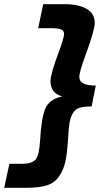

<svg xmlns="http://www.w3.org/2000/svg" viewBox="-76 -760 507 920"><path d="M234 -740Q300 -740 339 -717.5Q378 -695 378 -650Q378 -617 335 -499Q304 -416 304 -391Q304 -350 383 -350L363 -250Q326 -250 305 -243.5Q284 -237 272.5 -216.5Q261 -196 257 -171Q253 -146 250 -94Q246 -24 237 15.5Q228 55 206.5 86Q185 117 147.5 128.5Q110 140 48 140H-56L-31 25H28Q77 25 94.5 4.5Q112 -16 116 -86Q122 -196 141.5 -240.5Q161 -285 222 -298Q166 -314 166 -370Q166 -406 205 -509Q231 -579 231 -597Q231 -613 216.5 -619Q202 -625 167 -625H107L131 -740Z"/></svg>

Font: Nacelle Heavy
Style: Italic
Weight: 800
Italic angle: -12°
Designer: Sora Sagano
Foundry: Sora Sagano
Version: Version 1.000;FEAKit 1.0